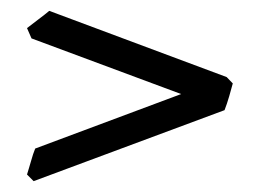

<svg xmlns="http://www.w3.org/2000/svg" viewBox="-20 -459 479 354"><path d="M409.2 -305.2Q406.7 -295.9 402.6 -281.5Q398.4 -267.1 394 -255.9L42 -125L29.8 -137.2Q31.2 -142.1 33.2 -148.4Q35.2 -154.8 37.1 -161.6Q39.1 -168.5 41 -174.6Q43 -180.7 44.9 -185.1L314 -285.6L38.1 -388.2L29.8 -407.2Q41 -416 51.5 -423.8Q62 -431.6 70.8 -439L397.9 -316.9Z"/></svg>

Font: Gentium Plus Viet
Style: Regular
Weight: 400
Designer: J. Victor Gaultney, Annie Olsen, Iska Routamaa, Becca Hirsbrunner
Foundry: SIL International
Version: Version 5.000